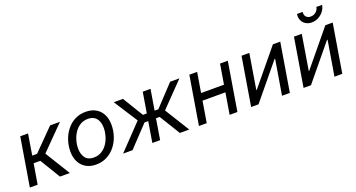

<svg xmlns="http://www.w3.org/2000/svg" viewBox="-47 -1393 3774 2036"><g transform="rotate(-20 1840.5 -375.0)"><path d="M32.2 0 122.6 -545.9H210.4L171.9 -309.6H226.1L459.5 -545.9H570.8L309.6 -281.7L483.4 0H372.1L233.4 -228.5H158.2L120.1 0Z M778.3 11.7Q712.4 11.7 665 -15.9Q617.7 -43.5 592 -93.8Q566.4 -144 566.4 -211.4Q566.4 -276.4 586.7 -337.4Q606.9 -398.4 645.3 -447Q683.6 -495.6 738 -524.2Q792.5 -552.7 860.8 -552.7Q926.8 -552.7 974.6 -525.4Q1022.5 -498 1048.1 -447.8Q1073.7 -397.5 1073.7 -329.1Q1073.7 -263.2 1053.2 -202.1Q1032.7 -141.1 993.9 -92.8Q955.1 -44.4 900.6 -16.4Q846.2 11.7 778.3 11.7ZM780.3 -66.9Q830.6 -66.9 868.9 -90.3Q907.2 -113.8 933.1 -152.1Q959 -190.4 972.2 -236.3Q985.4 -282.2 985.4 -327.1Q985.4 -368.7 972.2 -401.9Q959 -435.1 931.2 -454.6Q903.3 -474.1 858.4 -474.1Q808.6 -474.1 770.5 -450.7Q732.4 -427.2 706.5 -388.7Q680.7 -350.1 667.5 -304Q654.3 -257.8 654.3 -212.4Q654.3 -150.9 684.1 -108.9Q713.9 -66.9 780.3 -66.9Z M1084.5 0 1350.1 -277.8 1177.7 -545.9H1281.7L1422.9 -314H1466.3L1504.9 -545.9H1592.8L1554.2 -314H1596.7L1814 -545.9H1918.9L1658.7 -277.8L1831.1 0H1725.1L1582 -232.9H1540.5L1502.4 0H1414.6L1452.6 -232.9H1411.1L1190.9 0Z M2359.9 -320.8 2346.2 -239.7H2046.9L2060.5 -320.8ZM2118.7 -545.9 2028.3 0H1940.4L2030.8 -545.9ZM2464.8 -545.9 2374.5 0H2286.6L2377 -545.9Z M2966.3 0H2877.9L2943.4 -393.6H2937L2612.8 0H2529.3L2619.6 -545.9H2707.5L2642.6 -150.9H2648.4L2973.6 -545.9H3056.6Z M3558.1 0H3469.7L3535.2 -393.6H3528.8L3204.6 0H3121.1L3211.4 -545.9H3299.3L3234.4 -150.9H3240.2L3565.4 -545.9H3648.4ZM3441.9 -622.6Q3402.3 -622.6 3373.3 -641.1Q3344.2 -659.7 3330.8 -690.9Q3317.4 -722.2 3323.7 -760.7H3388.2Q3382.8 -727.1 3400.9 -706.1Q3418.9 -685.1 3452.6 -685.1Q3475.1 -685.1 3494.1 -694.6Q3513.2 -704.1 3526.1 -721.2Q3539.1 -738.3 3542.5 -760.7H3606.9Q3600.6 -722.2 3576.4 -690.7Q3552.2 -659.2 3517.1 -640.9Q3481.9 -622.6 3441.9 -622.6Z"/></g></svg>

Font: Inter Variable
Style: Italic
Weight: 400
Italic angle: -9.39999°
Designer: Rasmus Andersson
Foundry: rsms
Version: Version 4.001;git-9221beed3